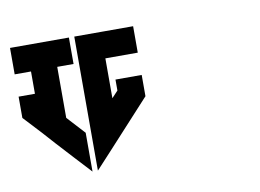

<svg xmlns="http://www.w3.org/2000/svg" viewBox="-47 -405 606 447"><g transform="rotate(-10 256.0 -181.5)"><path d="M151.9 -340.3V-277.8V-115.2V-23.4L188 -62.5L291 -174.8V-225.1H229V-199.2L214.4 -183.6V-277.8H291V-340.3H214.4ZM0 -340.3V-277.8H38.6V-225.1H0V-174.8L38.6 -133.3L43 -128.4L64.9 -104L103 -62.5L139.2 -23.4V-115.2L100.6 -157.2V-277.8H139.2V-340.3Z"/></g></svg>

Font: Oshawa
Style: Regular
Weight: 400
Designer: Sadat Fauzi
Foundry: Intuisi Creative
Version: Version 001.000